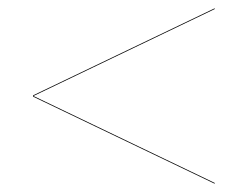

<svg xmlns="http://www.w3.org/2000/svg" viewBox="-20 -620 600 465"><path d="M60 -386 500 -175V-177L61 -387.5L500 -598V-600L60 -389Z"/></svg>

Font: Bodoni* 96pt Medium
Style: Regular
Weight: 500
Version: Version 2.3